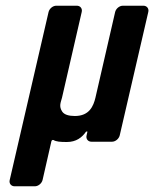

<svg xmlns="http://www.w3.org/2000/svg" viewBox="-20 -496 540 672"><path d="M214 1C247 1 267 -15 281 -35C282 -36 286 -36 286 -35L283 -22C280 -10 288 0 300 0H372C384 0 396 -10 399 -22L499 -454C502 -466 494 -476 482 -476H410C398 -476 386 -466 383 -454L314 -154C307 -125 293 -90 242 -90C220 -90 205 -95 198 -105C185 -124 193 -138 197 -154L266 -454C269 -466 261 -476 249 -476H177C165 -476 153 -466 150 -454L14 134C11 146 19 156 31 156H102C114 156 126 146 129 134L160 -2C161 -5 164 -7 167 -6C177 0 191 1 214 1Z"/></svg>

Font: DIN Rundschrift
Style: BreitKursiv
Weight: 400
Width: 7
Version: Version 1.027